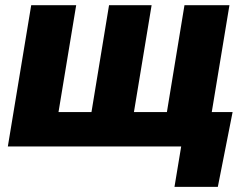

<svg xmlns="http://www.w3.org/2000/svg" viewBox="-20 -566 951 742"><path d="M100.6 -545.9H274.4L206.1 -132.8H333.5L401.4 -545.9H565.9L497.6 -132.8H625L692.9 -545.9H866.7L776.4 0H10.3ZM654.3 156.2 680.2 0H635.7L657.7 -132.8H878.9L821.8 156.2Z"/></svg>

Font: Inter Extra Bold
Style: Italic
Weight: 800
Italic angle: -9.39999°
Designer: Rasmus Andersson
Foundry: rsms
Version: Version 4.000;git-3c8e0fc